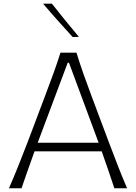

<svg xmlns="http://www.w3.org/2000/svg" viewBox="-20 -1017 735 1037"><path d="M28.3 0Q54.2 -59.1 80.3 -124.3Q106.4 -189.5 128.9 -248.5L223.6 -499.5Q249.5 -567.4 269.3 -622.3Q289.1 -677.2 306.6 -732.4H393.1Q410.2 -676.3 429.4 -621.8Q448.7 -567.4 474.1 -499L568.4 -247.6Q591.3 -187 616.2 -122.8Q641.1 -58.6 666.5 0H597.7Q581.5 -48.3 564.2 -99.6Q546.9 -150.9 529.3 -199.7H166.5Q148.4 -149.9 130.6 -99.1Q112.8 -48.3 96.2 0ZM512.7 -246.1 352.5 -678.2H345.7L183.6 -246.1ZM372.6 -816.9Q331.5 -861.8 291.5 -906.5Q251.5 -951.2 212.9 -997.1H260.3Q294.9 -952.6 331.8 -907.7Q368.7 -862.8 406.2 -817.9Z"/></svg>

Font: Pinar-FD Light
Style: Regular
Weight: 300
Designer: Amin Abedi
Version: Version 2.000